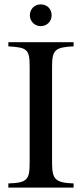

<svg xmlns="http://www.w3.org/2000/svg" viewBox="-20 -854 373 874"><path d="M315 0V-19C233 -22 217 -37 217 -112V-551C217 -627 231 -639 315 -643V-662H18V-643C103 -638 115 -630 115 -551V-112C115 -34 102 -22 18 -19V0ZM215 -784C215 -812 196 -834 165 -834C135 -834 116 -811 116 -784C116 -757 138 -735 165 -735C192 -735 215 -755 215 -784Z"/></svg>

Font: XITS Math
Style: Regular
Weight: 400
Designer: MicroPress Inc., with final additions and corrections provided by Coen Hoffman, Elsevier (retired)
Version: Version 1.302